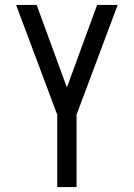

<svg xmlns="http://www.w3.org/2000/svg" viewBox="-20 -755 540 775"><path d="M211 0V-292L45 -735H128L250 -402L372 -735H455L289 -292V0Z"/></svg>

Font: Iosevka Web
Style: Regular
Weight: 400
Monospace: yes
Designer: Belleve Invis
Foundry: Belleve Invis
Version: Version 28.0.3; ttfautohint (v1.8.3)